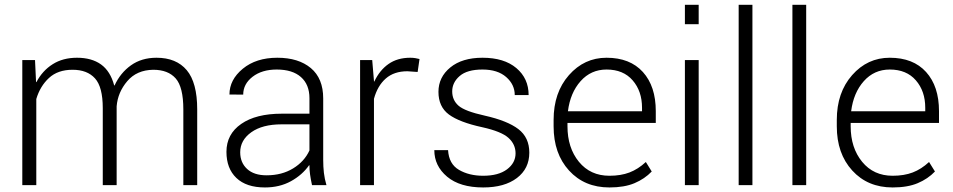

<svg xmlns="http://www.w3.org/2000/svg" viewBox="-20 -782 4025 811"><path d="M127.9 -528.3 132.3 -435.5 133.8 -435.1Q159.2 -483.4 202.4 -510.7Q245.6 -538.1 305.2 -538.1Q367.2 -538.1 406.7 -509.8Q446.3 -481.4 462.4 -420.9H463.9Q488.3 -474.1 533.2 -506.1Q578.1 -538.1 641.1 -538.1Q724.6 -538.1 768.8 -485.6Q813 -433.1 813 -319.8V0H754.4V-319.8Q754.4 -414.1 722.2 -450.7Q689.9 -487.3 627.4 -487.3Q557.6 -486.3 517.6 -439.2Q477.5 -392.1 472.7 -333V0H414.1V-325.2Q414.1 -414.6 381.3 -450.9Q348.6 -487.3 286.6 -487.3Q224.1 -487.3 186.8 -452.6Q149.4 -418 133.3 -363.8V0H74.2V-528.3Z M1297.9 0Q1292 -27.3 1289.6 -45.9Q1287.1 -64.5 1287.1 -83.5L1285.6 -84Q1256.8 -43 1209 -16.6Q1161.1 9.8 1099.1 9.8Q1020.5 9.8 978.5 -30.3Q936.5 -70.3 936.5 -140.6Q936.5 -215.3 998.8 -258.5Q1061 -301.8 1170.4 -301.8H1287.1V-367.2Q1287.1 -424.8 1251.2 -456.5Q1215.3 -488.3 1148.9 -488.3Q1086.4 -488.3 1046.9 -457.8Q1007.3 -427.2 1007.3 -382.3L949.2 -382.8Q949.2 -445.3 1005.6 -491.7Q1062 -538.1 1151.4 -538.1Q1240.7 -538.1 1293 -494.4Q1345.2 -450.7 1345.2 -366.2V-106.4Q1345.2 -78.1 1348.1 -52.2Q1351.1 -26.4 1358.9 0ZM1106 -41.5Q1170.4 -41.5 1218 -70.6Q1265.6 -99.6 1287.1 -146.5V-256.8H1169.4Q1088.4 -256.8 1041.5 -223.4Q994.6 -189.9 994.6 -138.7Q994.6 -95.2 1023.7 -68.4Q1052.7 -41.5 1106 -41.5Z M1744.1 -478 1700.7 -481Q1644.5 -481 1609.6 -450.4Q1574.7 -419.9 1559.6 -364.7V0H1501V-528.3H1552.2L1559.6 -440.4V-438L1561 -437.5Q1583.5 -485.4 1621.1 -511.7Q1658.7 -538.1 1712.9 -538.1Q1724.1 -538.1 1734.6 -536.4Q1745.1 -534.7 1752 -532.7Z M2157.7 -134.3Q2157.7 -172.4 2127.9 -199.5Q2098.1 -226.6 2017.1 -244.6Q1920.4 -265.6 1876.2 -298.3Q1832 -331.1 1832 -394Q1832 -456.1 1882.1 -497.1Q1932.1 -538.1 2018.1 -538.1Q2109.4 -538.1 2161.1 -494.4Q2212.9 -450.7 2212.9 -380.4H2154.3Q2154.3 -424.8 2118.2 -456.5Q2082 -488.3 2018.1 -488.3Q1953.1 -488.3 1921.6 -460.9Q1890.1 -433.6 1890.1 -396Q1890.1 -358.9 1917 -335.4Q1943.8 -312 2027.8 -293.5Q2123.5 -272 2169.7 -236.6Q2215.8 -201.2 2215.8 -137.2Q2215.8 -69.8 2163.3 -30Q2110.8 9.8 2021 9.8Q1922.9 9.8 1868.7 -35.6Q1814.5 -81.1 1814.5 -147.9H1872.6Q1876 -89.4 1918.7 -64.5Q1961.4 -39.6 2021 -39.6Q2085.4 -39.6 2121.6 -66.7Q2157.7 -93.8 2157.7 -134.3Z M2554.2 9.8Q2448.7 9.8 2383.5 -61.8Q2318.4 -133.3 2318.4 -248.5V-275.4Q2318.4 -391.1 2383.1 -464.6Q2447.8 -538.1 2542 -538.1Q2641.1 -538.1 2695.6 -477.8Q2750 -417.5 2750 -312.5V-262.7H2377V-248.5Q2377 -157.7 2425.3 -98.6Q2473.6 -39.6 2554.2 -39.6Q2602.5 -39.6 2638.9 -53.5Q2675.3 -67.4 2708 -97.7L2732.9 -57.6Q2703.1 -26.4 2660.2 -8.3Q2617.2 9.8 2554.2 9.8ZM2542 -488.3Q2476.1 -488.3 2432.4 -439.2Q2388.7 -390.1 2378.9 -312H2691.9V-326.7Q2691.9 -397 2652.3 -442.6Q2612.8 -488.3 2542 -488.3Z M2931.2 0H2873V-528.3H2931.2ZM2931.2 -679.7H2873V-761.7H2931.2Z M3158.2 0H3100.1V-761.7H3158.2Z M3385.3 0H3327.1V-761.7H3385.3Z M3750.5 9.8Q3645 9.8 3579.8 -61.8Q3514.6 -133.3 3514.6 -248.5V-275.4Q3514.6 -391.1 3579.3 -464.6Q3644 -538.1 3738.3 -538.1Q3837.4 -538.1 3891.8 -477.8Q3946.3 -417.5 3946.3 -312.5V-262.7H3573.2V-248.5Q3573.2 -157.7 3621.6 -98.6Q3669.9 -39.6 3750.5 -39.6Q3798.8 -39.6 3835.2 -53.5Q3871.6 -67.4 3904.3 -97.7L3929.2 -57.6Q3899.4 -26.4 3856.4 -8.3Q3813.5 9.8 3750.5 9.8ZM3738.3 -488.3Q3672.4 -488.3 3628.7 -439.2Q3585 -390.1 3575.2 -312H3888.2V-326.7Q3888.2 -397 3848.6 -442.6Q3809.1 -488.3 3738.3 -488.3Z"/></svg>

Font: Roboto Web
Style: Light
Weight: 300
Designer: Google
Version: Version 1.200310; 2013